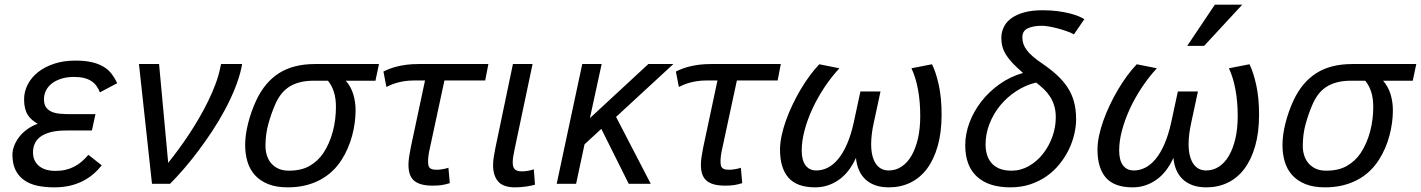

<svg xmlns="http://www.w3.org/2000/svg" viewBox="-20 -786 6076 821"><path d="M415 -79.1Q398.9 -58.6 378.9 -41.5Q358.9 -24.4 334 -11.7Q309.1 1 278.8 8.1Q248.5 15.1 211.9 15.1Q172.4 15.1 139.6 8.1Q106.9 1 83.3 -15.6Q59.6 -32.2 46.4 -58.8Q33.2 -85.4 33.2 -125Q33.2 -142.6 40.3 -161.6Q47.4 -180.7 60.8 -198.7Q74.2 -216.8 94.5 -231.9Q114.7 -247.1 141.1 -256.8Q128.4 -264.2 117.7 -273.2Q106.9 -282.2 99.1 -294.2Q91.3 -306.2 87.2 -322.5Q83 -338.9 83 -360.8Q83 -395 98.9 -425.3Q114.7 -455.6 143.3 -478Q171.9 -500.5 212.2 -513.7Q252.4 -526.9 301.8 -526.9Q342.3 -526.9 371.6 -520.3Q400.9 -513.7 421.9 -501.2Q442.9 -488.8 456.8 -470.7Q470.7 -452.6 481 -430.2L407.2 -391.1Q401.4 -406.2 392.6 -418.5Q383.8 -430.7 370.8 -439.2Q357.9 -447.8 339.8 -452.4Q321.8 -457 296.9 -457Q266.1 -457 242.2 -449.5Q218.3 -441.9 201.7 -429Q185.1 -416 176.5 -398.7Q168 -381.3 168 -361.8Q168 -339.8 177 -327.1Q186 -314.5 201.4 -307.9Q216.8 -301.3 237.8 -299.6Q258.8 -297.9 282.2 -297.9H388.2L373 -228H263.2Q224.1 -228 197 -220.9Q169.9 -213.9 153.1 -201.4Q136.2 -189 128.7 -171.9Q121.1 -154.8 121.1 -134.8Q121.1 -113.3 129.2 -98.1Q137.2 -83 150.4 -73.5Q163.6 -64 180.4 -59.6Q197.3 -55.2 214.8 -55.2Q239.7 -55.2 260 -59.8Q280.3 -64.5 297.6 -73.5Q314.9 -82.5 329.6 -95.2Q344.2 -107.9 357.9 -124Z M660.2 -512.2 699.2 -89.8Q719.7 -115.2 742.4 -146Q765.1 -176.8 787.6 -210.7Q810.1 -244.6 831.1 -280.8Q852.1 -316.9 869.9 -353.3Q887.7 -389.6 900.9 -424.8Q914.1 -460 920.9 -492.2L925.3 -512.2H1015.1L1012.2 -495.1Q1002.9 -453.6 984.9 -408.4Q966.8 -363.3 942.4 -317.6Q918 -272 888.7 -227.3Q859.4 -182.6 828.4 -141.4Q797.4 -100.1 766.4 -64.2Q735.4 -28.3 707 0H629.9L574.2 -512.2Z M1600.6 -512.2 1585.4 -440.9H1458.5Q1480.5 -416 1490.5 -383.3Q1500.5 -350.6 1500.5 -314Q1500.5 -288.6 1496.8 -261Q1493.2 -233.4 1485.8 -206.1Q1478.5 -178.7 1467 -152.1Q1455.6 -125.5 1440.4 -102.1Q1423.3 -75.2 1400.4 -53.7Q1377.4 -32.2 1348.6 -16.8Q1319.8 -1.5 1285.4 6.8Q1251 15.1 1210.4 15.1Q1160.6 15.1 1126 1Q1091.3 -13.2 1069.6 -37.6Q1047.9 -62 1038.1 -95Q1028.3 -127.9 1028.3 -166Q1028.3 -208.5 1041 -259Q1053.7 -309.6 1076.2 -357.9Q1112.8 -435.1 1173.8 -473.6Q1234.9 -512.2 1327.1 -512.2ZM1322.3 -440.9Q1286.1 -440.9 1259 -433.3Q1231.9 -425.8 1212.2 -411.9Q1192.4 -397.9 1178.7 -378.7Q1165 -359.4 1155.3 -335.9Q1139.6 -299.8 1127.4 -255.9Q1115.2 -211.9 1115.2 -162.1Q1115.2 -139.6 1121.6 -120.4Q1127.9 -101.1 1140.6 -86.7Q1153.3 -72.3 1171.9 -64.2Q1190.4 -56.2 1215.3 -56.2Q1269 -56.2 1304.4 -76.9Q1339.8 -97.7 1362.3 -130.9Q1376 -151.4 1386.2 -175Q1396.5 -198.7 1403.3 -224.4Q1410.2 -250 1413.3 -276.6Q1416.5 -303.2 1416.5 -329.1Q1416.5 -365.7 1407.7 -393.1Q1398.9 -420.4 1382.3 -440.9Z M2054.7 -441.9H1880.4L1817.4 -148.9Q1813.5 -131.8 1812 -118.9Q1810.5 -106 1810.5 -96.2Q1810.5 -85.9 1812 -79.1Q1813.5 -72.3 1817.9 -67.9Q1822.3 -63.5 1829.8 -61.8Q1837.4 -60.1 1849.6 -60.1Q1854 -60.1 1860.4 -60.8Q1866.7 -61.5 1873.5 -62.7Q1880.4 -64 1886.7 -65.4Q1893.1 -66.9 1897.5 -68.8L1903.3 -2.9Q1885.3 2.9 1868.7 5.4Q1852.1 7.8 1831.5 7.8Q1801.8 7.8 1781.7 2.2Q1761.7 -3.4 1749.5 -14.6Q1737.3 -25.9 1731.9 -42.5Q1726.6 -59.1 1726.6 -81.1Q1726.6 -96.2 1729.2 -114.5Q1731.9 -132.8 1736.3 -154.8L1797.4 -441.9H1751.5Q1727.1 -441.9 1708 -438.7Q1689 -435.5 1674.3 -431.2Q1659.7 -426.8 1649.4 -422.1Q1639.2 -417.5 1632.3 -414.1L1619.6 -480Q1630.9 -485.8 1645.3 -491.5Q1659.7 -497.1 1678 -501.7Q1696.3 -506.3 1719.2 -509.3Q1742.2 -512.2 1770.5 -512.2H2068.4Z M2267.6 3.9Q2261.2 5.9 2251.5 7.8Q2241.7 9.8 2230.2 11.5Q2218.8 13.2 2206.5 14.2Q2194.3 15.1 2182.6 15.1Q2131.8 15.1 2110.1 -10Q2088.4 -35.2 2088.4 -80.1Q2088.4 -95.7 2091.3 -114.3Q2094.2 -132.8 2098.6 -154.8L2173.3 -512.2H2257.3L2180.7 -148.9Q2176.8 -130.9 2174.6 -116.7Q2172.4 -102.5 2172.4 -91.8Q2172.4 -70.8 2181.4 -62Q2190.4 -53.2 2212.4 -53.2Q2223.6 -53.2 2237.8 -55.7Q2252 -58.1 2262.7 -62Z M2668.5 0 2551.3 -234.9 2479.5 -168.9 2443.4 0H2360.4L2469.7 -512.2H2552.7L2502.4 -280.8L2752.4 -512.2H2859.4L2614.3 -286.1L2762.7 0Z M3305.2 -441.9H3130.9L3067.9 -148.9Q3064 -131.8 3062.5 -118.9Q3061 -106 3061 -96.2Q3061 -85.9 3062.5 -79.1Q3064 -72.3 3068.4 -67.9Q3072.8 -63.5 3080.3 -61.8Q3087.9 -60.1 3100.1 -60.1Q3104.5 -60.1 3110.8 -60.8Q3117.2 -61.5 3124 -62.7Q3130.9 -64 3137.2 -65.4Q3143.6 -66.9 3147.9 -68.8L3153.8 -2.9Q3135.7 2.9 3119.1 5.4Q3102.5 7.8 3082 7.8Q3052.2 7.8 3032.2 2.2Q3012.2 -3.4 3000 -14.6Q2987.8 -25.9 2982.4 -42.5Q2977.1 -59.1 2977.1 -81.1Q2977.1 -96.2 2979.7 -114.5Q2982.4 -132.8 2986.8 -154.8L3047.9 -441.9H3002Q2977.5 -441.9 2958.5 -438.7Q2939.5 -435.5 2924.8 -431.2Q2910.2 -426.8 2899.9 -422.1Q2889.6 -417.5 2882.8 -414.1L2870.1 -480Q2881.3 -485.8 2895.8 -491.5Q2910.2 -497.1 2928.5 -501.7Q2946.8 -506.3 2969.7 -509.3Q2992.7 -512.2 3021 -512.2H3318.8Z M3965.3 -511.2Q3982.4 -477.1 3994.4 -422.1Q4006.3 -367.2 4006.3 -295.9Q4006.3 -219.7 3989.7 -161.6Q3973.1 -103.5 3943.6 -64.2Q3914.1 -24.9 3872.6 -4.9Q3831.1 15.1 3781.2 15.1Q3746.6 15.1 3721.2 5.6Q3695.8 -3.9 3678.7 -20.8Q3661.6 -37.6 3652.1 -60.5Q3642.6 -83.5 3640.1 -110.8Q3610.8 -46.9 3565.2 -15.9Q3519.5 15.1 3466.3 15.1Q3387.7 15.1 3351.6 -26.1Q3315.4 -67.4 3315.4 -146Q3315.4 -173.3 3322 -204.8Q3328.6 -236.3 3340.3 -269.5Q3352.1 -302.7 3368.2 -336.7Q3384.3 -370.6 3402.8 -402.1Q3421.4 -433.6 3441.9 -461.4Q3462.4 -489.3 3483.4 -511.2L3569.3 -494.1Q3534.2 -456.1 3504.6 -411.4Q3475.1 -366.7 3453.6 -320.1Q3432.1 -273.4 3420.2 -228Q3408.2 -182.6 3408.2 -143.1Q3408.2 -100.6 3424.6 -78.9Q3440.9 -57.1 3471.2 -57.1Q3496.1 -57.1 3519.8 -69.1Q3543.5 -81.1 3564.2 -106.2Q3585 -131.3 3601.8 -169.9Q3618.7 -208.5 3630.4 -261.2L3659.2 -395H3745.1L3716.3 -261.2Q3710.4 -234.9 3707.8 -212.2Q3705.1 -189.5 3705.1 -169.9Q3705.1 -140.6 3710.7 -119.4Q3716.3 -98.1 3726.3 -84.2Q3736.3 -70.3 3750 -63.7Q3763.7 -57.1 3780.3 -57.1Q3810.1 -57.1 3834.7 -73.2Q3859.4 -89.4 3877.2 -119.6Q3895 -149.9 3905 -192.9Q3915 -235.8 3915 -290Q3915 -350.6 3905.5 -402.6Q3896 -454.6 3877.4 -494.1Z M4354.5 -474.1Q4329.1 -496.1 4311.3 -514.6Q4293.5 -533.2 4282.5 -550.8Q4271.5 -568.4 4266.6 -585.9Q4261.7 -603.5 4261.7 -623Q4261.7 -647.9 4272 -669.7Q4282.2 -691.4 4304 -707.5Q4325.7 -723.6 4358.9 -732.9Q4392.1 -742.2 4438.5 -742.2Q4473.6 -742.2 4502.4 -738.3Q4531.2 -734.4 4553.7 -728.8Q4576.2 -723.1 4591.8 -716.6Q4607.4 -710 4616.7 -704.1L4572.3 -639.2Q4559.1 -646.5 4540 -653.1Q4521 -659.7 4501.5 -664.8Q4481.9 -669.9 4464.4 -672.9Q4446.8 -675.8 4436.5 -675.8Q4397 -675.8 4374.3 -664.6Q4351.6 -653.3 4351.6 -627Q4351.6 -611.3 4356.2 -597.9Q4360.8 -584.5 4371.1 -571Q4381.3 -557.6 4397.2 -543.9Q4413.1 -530.3 4435.5 -515.1Q4472.2 -490.2 4499.5 -465.1Q4526.9 -439.9 4545.2 -411.9Q4563.5 -383.8 4572.5 -350.6Q4581.5 -317.4 4581.5 -275.9Q4581.5 -245.6 4573.7 -212.2Q4565.9 -178.7 4550.3 -146.5Q4534.7 -114.3 4511.2 -85Q4487.8 -55.7 4456.5 -33.4Q4425.3 -11.2 4386.2 2Q4347.2 15.1 4300.3 15.1Q4207.5 15.1 4157.5 -30.8Q4107.4 -76.7 4107.4 -165Q4107.4 -213.4 4125.5 -261.7Q4143.6 -310.1 4176.3 -352.1Q4209 -394 4254.4 -426.3Q4299.8 -458.5 4354.5 -474.1ZM4410.6 -433.1Q4365.7 -422.4 4326.2 -396.7Q4286.6 -371.1 4257.3 -335.4Q4228 -299.8 4211.2 -256.6Q4194.3 -213.4 4194.3 -168Q4194.3 -146 4200 -126Q4205.6 -106 4218.5 -90.3Q4231.4 -74.7 4252.7 -65.4Q4273.9 -56.2 4305.7 -56.2Q4345.2 -56.2 4379.9 -76.2Q4414.6 -96.2 4439.9 -128.4Q4465.3 -160.6 4480 -201.4Q4494.6 -242.2 4494.6 -284.2Q4494.6 -312 4488 -333.5Q4481.4 -355 4470.2 -372.6Q4459 -390.1 4443.6 -404.8Q4428.2 -419.4 4410.6 -433.1Z M5322.8 -511.2Q5339.8 -477.1 5351.8 -422.1Q5363.8 -367.2 5363.8 -295.9Q5363.8 -219.7 5347.2 -161.6Q5330.6 -103.5 5301 -64.2Q5271.5 -24.9 5230 -4.9Q5188.5 15.1 5138.7 15.1Q5104 15.1 5078.6 5.6Q5053.2 -3.9 5036.1 -20.8Q5019 -37.6 5009.5 -60.5Q5000 -83.5 4997.6 -110.8Q4968.3 -46.9 4922.6 -15.9Q4877 15.1 4823.7 15.1Q4745.1 15.1 4709 -26.1Q4672.9 -67.4 4672.9 -146Q4672.9 -173.3 4679.4 -204.8Q4686 -236.3 4697.8 -269.5Q4709.5 -302.7 4725.6 -336.7Q4741.7 -370.6 4760.3 -402.1Q4778.8 -433.6 4799.3 -461.4Q4819.8 -489.3 4840.8 -511.2L4926.8 -494.1Q4891.6 -456.1 4862.1 -411.4Q4832.5 -366.7 4811 -320.1Q4789.6 -273.4 4777.6 -228Q4765.6 -182.6 4765.6 -143.1Q4765.6 -100.6 4782 -78.9Q4798.3 -57.1 4828.6 -57.1Q4853.5 -57.1 4877.2 -69.1Q4900.9 -81.1 4921.6 -106.2Q4942.4 -131.3 4959.2 -169.9Q4976.1 -208.5 4987.8 -261.2L5016.6 -395H5102.5L5073.7 -261.2Q5067.9 -234.9 5065.2 -212.2Q5062.5 -189.5 5062.5 -169.9Q5062.5 -140.6 5068.1 -119.4Q5073.7 -98.1 5083.7 -84.2Q5093.8 -70.3 5107.4 -63.7Q5121.1 -57.1 5137.7 -57.1Q5167.5 -57.1 5192.1 -73.2Q5216.8 -89.4 5234.6 -119.6Q5252.4 -149.9 5262.5 -192.9Q5272.5 -235.8 5272.5 -290Q5272.5 -350.6 5262.9 -402.6Q5253.4 -454.6 5234.9 -494.1ZM5128.9 -589.8H5056.6L5174.8 -766.1H5292Z M6036.1 -512.2 6021 -440.9H5894Q5916 -416 5926 -383.3Q5936 -350.6 5936 -314Q5936 -288.6 5932.4 -261Q5928.7 -233.4 5921.4 -206.1Q5914.1 -178.7 5902.6 -152.1Q5891.1 -125.5 5876 -102.1Q5858.9 -75.2 5835.9 -53.7Q5813 -32.2 5784.2 -16.8Q5755.4 -1.5 5720.9 6.8Q5686.5 15.1 5646 15.1Q5596.2 15.1 5561.5 1Q5526.9 -13.2 5505.1 -37.6Q5483.4 -62 5473.6 -95Q5463.9 -127.9 5463.9 -166Q5463.9 -208.5 5476.6 -259Q5489.3 -309.6 5511.7 -357.9Q5548.3 -435.1 5609.4 -473.6Q5670.4 -512.2 5762.7 -512.2ZM5757.8 -440.9Q5721.7 -440.9 5694.6 -433.3Q5667.5 -425.8 5647.7 -411.9Q5627.9 -397.9 5614.3 -378.7Q5600.6 -359.4 5590.8 -335.9Q5575.2 -299.8 5563 -255.9Q5550.8 -211.9 5550.8 -162.1Q5550.8 -139.6 5557.1 -120.4Q5563.5 -101.1 5576.2 -86.7Q5588.9 -72.3 5607.4 -64.2Q5626 -56.2 5650.9 -56.2Q5704.6 -56.2 5740 -76.9Q5775.4 -97.7 5797.9 -130.9Q5811.5 -151.4 5821.8 -175Q5832 -198.7 5838.9 -224.4Q5845.7 -250 5848.9 -276.6Q5852.1 -303.2 5852.1 -329.1Q5852.1 -365.7 5843.3 -393.1Q5834.5 -420.4 5817.9 -440.9Z"/></svg>

Font: Lorenzo Sans
Style: Italic
Weight: 400
Italic angle: -12°
Foundry: Intel Corporation
Version: Version 1.00; ttfautohint (v1.5)